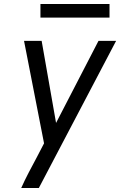

<svg xmlns="http://www.w3.org/2000/svg" viewBox="-20 -724 640 959"><path d="M86 215Q103 177 122.5 139.5Q142 102 162 65L200 -8L100 -520H188L260 -110L472 -520H560L174 215ZM182 -636V-704H527V-636Z"/></svg>

Font: Iosevka Aile Oblique
Style: Regular
Weight: 400
Italic angle: -9°
Designer: Belleve Invis
Foundry: Belleve Invis
Version: Version 31.1.0; ttfautohint (v1.8.4)